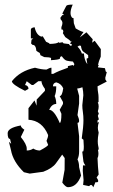

<svg xmlns="http://www.w3.org/2000/svg" viewBox="-20 -737 484 820"><path d="M234.9 -268.1 249 -293V-301.3L234.9 -326.7Q245.6 -326.7 250 -359.9Q241.2 -379.9 220.2 -385.3Q206.1 -382.3 206.1 -368.2H220.2Q220.2 -341.3 213.4 -326.7Q220.2 -312 220.2 -293Q201.2 -293 189.9 -268.1Q210.9 -268.1 235.4 -211.4Q242.2 -214.8 242.2 -251ZM82 -1.5Q35.6 -46.9 26.9 -95.7L18.1 -131.3L27.8 -123L22.9 -143.6Q12.7 -143.6 12.7 -168Q12.7 -190.9 68.8 -201.2Q68.8 -192.9 84 -183.1L68.8 -151.9Q94.2 -120.6 94.2 -102.5V-94.2Q109.9 -94.2 122.1 -102.5Q134.8 -94.2 150.4 -94.2Q185.5 -112.8 185.5 -118.7L178.7 -135.3Q185.5 -151.4 185.5 -160.2Q160.2 -221.7 101.6 -225.6V-274.9L127.4 -308.1L136.2 -285.6L136.7 -312L171.9 -349.1V-357.4Q157.2 -377.4 157.2 -390.1H143.6L122.1 -374H115.7L94.2 -390.1L86.9 -374Q101.6 -371.1 101.6 -357.4L86.9 -349.1Q30.8 -376.5 30.8 -390.1Q65.4 -434.1 129.4 -447.8Q157.2 -439.9 178.7 -439.9Q191.9 -447.8 199.7 -447.8V-421.4H207Q230 -434.1 270 -447.8V-454.6L291 -459.5Q291 -457 293.9 -455.1L293.5 -455.6L297.9 -462.9L291.5 -474.1Q278.8 -475.1 266.6 -477.5Q256.3 -479 244.1 -496.6Q235.8 -496.6 235.8 -486.3Q230.5 -481.9 197.8 -480L198.2 -489.3Q192.4 -492.7 168.9 -493.2L152.3 -501.5Q151.9 -512.2 143.6 -514.2L135.3 -520Q134.8 -523.9 133.8 -529.8Q132.8 -535.6 129.4 -540.5Q126 -545.4 118.7 -545.4L112.8 -551.3L114.7 -567.4L122.1 -572.3L111.8 -573.2V-610.4Q111.8 -618.7 127.9 -620.6Q135.3 -586.9 156.7 -580.6L162.6 -582L176.8 -558.6L190.9 -552.2V-549.3Q226.6 -550.3 229.5 -557.1L233.4 -554.2L247.1 -556.6L251.5 -551.8L274.9 -548.8Q276.4 -542.5 284.2 -541L287.6 -546.9Q283.2 -548.8 278.3 -551.8L287.1 -560.5L282.7 -559.1Q278.8 -565.9 258.8 -578.6L248.5 -595.2L250.5 -602.5Q250.5 -607.4 246.6 -611.3H242.2V-621.1Q246.6 -631.8 246.6 -638.7Q246.6 -647 239.3 -653.8Q239.3 -658.2 237.3 -660.2L246.1 -672.4L253.9 -672.9L246.1 -679.2L263.2 -711.9Q266.1 -717.3 290.5 -717.3Q281.2 -696.3 281.2 -681.6Q281.2 -669.4 288.1 -661.1L293.9 -659.7L295.4 -637.7L303.2 -615.7Q328.6 -600.6 336.9 -600.6L320.8 -577.1L349.1 -599.1Q362.8 -584.5 376 -569.3L373.5 -554.7L384.3 -563L410.6 -527.3L410.2 -495.1Q401.4 -475.6 398.9 -459.5L401.9 -459L398.4 -451.7V-449.2L428.2 -445.8L431.6 -431.6L436 -428.7L429.7 -405.3L430.2 -397L436 -388.7Q430.7 -385.3 396.5 -368.2Q396.5 -354 400.4 -331.5L400.9 -321.3V-301.8L397.5 -298.3Q401.4 -293 401.4 -282.7Q401.4 -272.5 397.9 -261.7L401.9 -252L397.9 -242.2L402.3 -227.1L396.5 -222.7V-212.9L402.8 -215.8Q397.9 -204.1 397.9 -191.4Q397.9 -183.1 401.4 -170.4Q397.5 -148.9 397.5 -134.3Q397.5 -122.1 399.4 -113.8Q401.4 -105.5 401.4 -100.6L399.4 -96.2H398.4Q400.4 -87.4 400.4 -80.1Q400.4 -68.8 396.5 -61.5Q397.9 -24.4 401.4 8.3L392.6 21Q399.4 30.3 399.4 36.1Q399.4 41.5 392.6 41.5L387.7 41L378.4 63Q373.5 52.7 368.7 52.7Q364.7 52.7 360.8 58.1L335 52.7L336.9 32.2L333.5 -7.8L334.5 -30.8L344.7 -30.3Q337.4 -41 336.4 -46.6Q335.4 -52.2 334.2 -64.9Q333 -77.6 331.1 -90.8L333.5 -89.4Q337.9 -89.4 337.9 -111.8L336.4 -140.1L329.1 -146Q336.4 -196.3 336.4 -223.1Q336.4 -242.2 334 -258.3Q331.5 -274.4 331.5 -287.6L335.9 -330.1Q335.9 -345.2 332 -364.3Q316.9 -358.9 309.6 -358.9L317.9 -327.6V-294.9L311 -245.6Q317.9 -229.5 317.9 -220.7Q317.9 -212.4 311 -212.4L317.9 -155.3V-89.4Q317.9 -70.8 311 -56.2Q317.9 -42 317.9 -23.4L326.2 12.7Q308.6 62.5 270 62.5Q260.7 62.5 246.1 43L255.9 -11.7L256.3 -62L245.6 -76.7Q234.9 -62 219.2 -40Q203.6 -18.1 164.6 -3.4L106.9 4.4ZM354.5 -465.8 352.1 -468.3 349.6 -486.3 356.9 -489.7 356.4 -501.5 336.4 -516.1Q328.1 -521.5 325.7 -541L320.8 -542.5Q316.9 -542.5 311 -537.6Q324.2 -525.4 329.6 -508.3H338.4Q340.3 -481.4 350.6 -466.3Z"/></svg>

Font: Truetypewriter PolyglOTT
Style: Regular
Weight: 400
Designer: Sergey Beatoff a.k.a. Sam_T
Version: Version 3.76